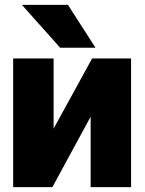

<svg xmlns="http://www.w3.org/2000/svg" viewBox="-20 -768 596 788"><path d="M34 0H195L352 -289V0H518V-528H358L200 -240V-528H34ZM70 -748 227 -572H372L259 -748Z"/></svg>

Font: Asimov Pro
Style: Ult
Weight: 900
Designer: Google
Version: Version 2.000980; 2014